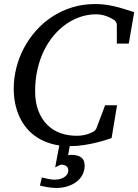

<svg xmlns="http://www.w3.org/2000/svg" viewBox="-20 -707 684 950"><path d="M398.9 111.8Q398.9 137.7 387.7 158.4Q376.5 179.2 356.9 193.6Q337.4 208 311.8 215.6Q286.1 223.1 257.8 223.1Q246.6 223.1 234.6 221.7Q222.7 220.2 211.9 218.5Q201.2 216.8 192.1 214.6Q183.1 212.4 177.7 210.9L187 170.9Q198.2 173.8 216.8 178Q235.4 182.1 252 182.1Q258.8 182.1 270 180.2Q281.2 178.2 291.7 173.1Q302.2 168 310.1 158.7Q317.9 149.4 317.9 134.8Q317.9 127.4 314.7 122.3Q311.5 117.2 306.9 114Q302.2 110.8 296.4 109.4Q290.5 107.9 284.7 107.9Q280.3 107.9 274.4 110.6Q268.6 113.3 252.9 121.1L273.4 12.7Q253.9 9.8 236.3 4.9Q196.3 -6.3 165.5 -25.9Q134.8 -45.4 112.3 -72.3Q89.8 -99.1 75.7 -130.6Q61.5 -162.1 54.7 -196.8Q47.9 -231.4 47.9 -267.1Q47.9 -320.3 61 -372.1Q74.2 -423.8 99.1 -470.5Q124 -517.1 159.7 -556.9Q195.3 -596.7 240 -625.5Q284.7 -654.3 337.6 -670.7Q390.6 -687 450.2 -687Q474.6 -687 497.1 -684.3Q519.5 -681.6 542.5 -676.5Q565.4 -671.4 590.3 -663.8Q615.2 -656.2 644 -647L617.2 -491.2H558.1V-584Q558.1 -591.8 552.5 -600.1Q546.9 -608.4 540 -610.8Q538.1 -611.8 531.2 -616Q524.4 -620.1 513.4 -624.5Q502.4 -628.9 487.8 -632.6Q473.1 -636.2 455.1 -636.2Q416.5 -636.2 379.4 -624Q342.3 -611.8 308.8 -588.9Q275.4 -565.9 247.1 -532.7Q218.8 -499.5 198 -457.3Q177.2 -415 165.5 -364.3Q153.8 -313.5 153.8 -255.9Q153.8 -199.2 170.2 -157.7Q186.5 -116.2 214.4 -88.9Q242.2 -61.5 279.5 -48.3Q316.9 -35.2 358.9 -35.2Q375 -35.2 388.2 -37.4Q401.4 -39.6 410.9 -42.5Q420.4 -45.4 426.3 -48.1Q432.1 -50.8 434.1 -51.8Q439.9 -52.7 447 -58.8Q454.1 -64.9 457 -71.8L500 -186H559.1L532.2 -23.9Q526.4 -22 507.1 -15.6Q487.8 -9.3 459.7 -2.2Q431.6 4.9 397 10.5Q362.3 16.1 326.2 16.1H325.2L316.9 61Q320.8 60.1 324.5 59.6Q328.1 59.1 332 59.1Q398.9 59.1 398.9 111.8Z"/></svg>

Font: Charis SIL Phon
Style: Italic
Weight: 400
Italic angle: -11°
Foundry: SIL International
Version: Version 5.000